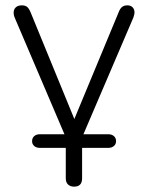

<svg xmlns="http://www.w3.org/2000/svg" viewBox="-20 -512 554 718"><path d="M226 155V41H129Q116 41 108 34Q100 27 100 16Q100 4 108 -3Q116 -10 129 -10H221L35 -446Q31 -454 31 -464Q31 -477 39 -484.5Q47 -492 62 -492Q74 -492 81 -486.5Q88 -481 94 -467L258 -67L424 -467Q429 -480 436.5 -486Q444 -492 456 -492Q469 -492 476 -484.5Q483 -477 483 -465Q483 -459 479 -447L292 -10H385Q398 -10 406 -3Q414 4 414 16Q414 27 406 34Q398 41 385 41H287V155Q287 186 257 186Q243 186 234.5 178Q226 170 226 155Z"/></svg>

Font: SN Pro Light
Style: Regular
Weight: 300
Designer: Tobias Whetton
Foundry: Supernotes
Version: Version 1.002